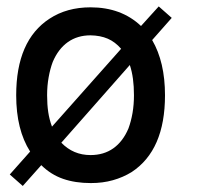

<svg xmlns="http://www.w3.org/2000/svg" viewBox="-20 -562 651 613"><path d="M528.3 -504.9 465.8 -434.1Q506.8 -363.8 506.8 -257.8Q506.8 -82.5 400.4 -12.7Q372.6 4.4 340.3 13.4Q308.1 22.5 270 22.5Q220.2 22.5 181.4 9Q142.6 -4.4 111.8 -34.7L52.7 31.7L11.2 -4.9L76.2 -78.1Q31.7 -147.9 31.7 -257.8Q31.7 -433.1 138.2 -502.4Q193.4 -538.6 269 -538.6Q367.2 -538.6 430.2 -479Q443.4 -493.7 458.7 -510.5Q474.1 -527.3 486.8 -541.5ZM175.8 -106.4Q213.9 -66.9 269 -66.9Q311.5 -66.9 342 -88.6Q372.6 -110.4 390.1 -151.9Q398.4 -174.3 403.1 -201.2Q407.7 -228 407.7 -257.8Q407.7 -286.6 404.5 -310.1Q401.4 -333.5 394.5 -354.5ZM366.7 -406.2Q347.7 -428.2 324 -438.5Q300.3 -448.7 269 -449.2Q227.1 -449.2 196.5 -427.5Q166 -405.8 148.4 -364.3Q140.1 -342.3 135.3 -315.2Q130.4 -288.1 130.4 -257.8Q130.4 -228.5 134 -204.1Q137.7 -179.7 146 -157.7Z"/></svg>

Font: SolaimanLipi
Style: Bold
Weight: 700
Designer: Solaiman Karim
Foundry: Al Mamun Sumon
Version: Version 2.000